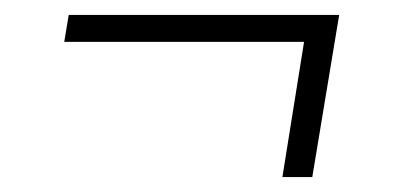

<svg xmlns="http://www.w3.org/2000/svg" viewBox="-20 -378 540 257"><path d="M358 -141 387 -322H66L72 -358H434L398 -141Z"/></svg>

Font: Iosevka SS04 XLt Obl
Style: Regular
Weight: 200
Italic angle: -9°
Monospace: yes
Designer: Belleve Invis
Foundry: Belleve Invis
Version: Version 19.0.0; ttfautohint (v1.8.4)